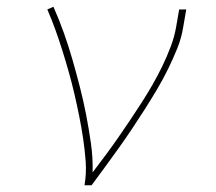

<svg xmlns="http://www.w3.org/2000/svg" viewBox="-20 -548 640 568"><path d="M230 0Q236 -35 233.5 -69.5Q231 -104 226 -137.5Q221 -171 214.5 -203.5Q208 -236 200.5 -268.5Q193 -301 184 -333Q175 -365 165 -397Q155 -429 144 -459.5Q133 -490 120 -520L138 -528Q155 -490 169 -450.5Q183 -411 194.5 -371Q206 -331 216.5 -290Q227 -249 235 -207.5Q243 -166 249 -124Q255 -82 254 -38Q273 -63 292 -88.5Q311 -114 329 -140Q347 -166 364.5 -192Q382 -218 399 -244.5Q416 -271 431.5 -298Q447 -325 460.5 -353Q474 -381 485 -410Q496 -439 501 -468L510 -520H531L522 -468Q517 -436 504.5 -405Q492 -374 477 -343.5Q462 -313 444.5 -283.5Q427 -254 408.5 -225Q390 -196 371 -167.5Q352 -139 332 -111Q312 -83 291.5 -55Q271 -27 251 0Z"/></svg>

Font: Iosevka Aile Thin
Style: Italic
Weight: 100
Italic angle: -9°
Designer: Belleve Invis
Foundry: Belleve Invis
Version: Version 31.1.0; ttfautohint (v1.8.4)